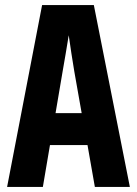

<svg xmlns="http://www.w3.org/2000/svg" viewBox="-20 -737 540 757"><path d="M354 0H492L350 -717H146L8 0H149L177 -165H325ZM227 -456Q232 -484 239 -525.5Q246 -567 251 -598Q255 -567 261.5 -526.5Q268 -486 273 -455L302 -291H199Z"/></svg>

Font: Noto Sans Mono Condensed Extra
Style: Regular
Weight: 800
Width: 3
Designer: Monotype Design Team
Foundry: Monotype Imaging Inc.
Version: Version 1.900